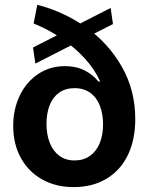

<svg xmlns="http://www.w3.org/2000/svg" viewBox="-20 -766 616 797"><path d="M126.8 -502.1 117 -568.8 439.2 -732.9 449 -666.2ZM34.8 -243.2Q34.8 -313.1 62.3 -369.8Q89.8 -426.5 138.7 -459Q187.6 -491.5 250 -491.5Q295.9 -491.5 331.1 -473.7Q366.4 -455.8 388.4 -427.6H395.8Q373.8 -477.4 333 -522.3Q292.1 -567.3 237.2 -605.3Q182.3 -643.4 119.6 -668.6L134.8 -746Q243.6 -718.4 336.1 -653.3Q428.7 -588.3 485.1 -490.2Q541.5 -392.1 541.5 -271.8Q541.5 -185.7 510.7 -122.2Q479.9 -58.7 421.9 -24Q363.9 10.7 285.9 10.7Q211.6 10.7 154.5 -21.4Q97.4 -53.6 66.1 -111.2Q34.8 -168.8 34.8 -243.2ZM407.8 -249.3Q407.8 -291.7 395 -326Q382.2 -360.3 355.3 -380.2Q328.4 -400.1 289.8 -400.1Q251.9 -400.1 225.6 -381.5Q199.4 -362.9 186.2 -329.5Q173 -296 173 -251.9Q173 -208 186.3 -173.6Q199.7 -139.3 225.9 -119.6Q252.1 -100 289.8 -100Q326.4 -100 353.1 -118.8Q379.9 -137.6 393.8 -171.3Q407.8 -205.1 407.8 -249.3Z"/></svg>

Font: WEMIX Pretendard Variable
Style: Regular
Weight: 400
Designer: Base glyphs from Inter by Rasmus Andersson; Hangeul glyphs from Noto Sans CJK(Source Han Sans) by Jang Soo-young and Kan
Foundry: Kil Hyung-jin
Version: Version 1.000;Glyphs 3.2 (3208)